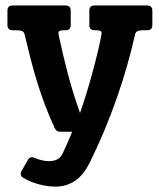

<svg xmlns="http://www.w3.org/2000/svg" viewBox="-20 -525 586 704"><path d="M538.6 -433.1Q538.6 -414.1 519.5 -414.1H509.3Q499 -414.1 492.7 -413.1Q486.3 -412.1 482.7 -409.9Q479 -407.7 477.3 -404.3Q475.6 -400.9 474.6 -396Q462.9 -343.3 446 -284.2Q429.2 -225.1 408 -164.6Q386.7 -104 361.6 -43.9Q336.4 16.1 308.6 71.8Q285.2 118.7 253.7 138.9Q222.2 159.2 184.6 159.2Q154.3 159.2 123 150.9Q91.8 142.6 65.4 127Q50.3 118.2 59.6 101.1L82.5 61Q90.8 46.4 107.4 54.2Q117.2 58.6 131.8 62.3Q146.5 65.9 160.6 65.9Q175.8 65.9 189.2 59.8Q202.6 53.7 211.4 34.2Q215.8 24.4 219.7 15.9Q223.6 7.3 227.5 -1.7Q231.4 -10.7 235.6 -20.3Q239.7 -29.8 244.6 -42H200.7Q191.4 -42 187 -46.4Q182.6 -50.8 179.7 -57.1Q160.2 -99.6 144.3 -141.8Q128.4 -184.1 115.5 -226.6Q102.5 -269 91.6 -311.8Q80.6 -354.5 70.3 -397.9Q68.4 -407.2 61.8 -410.6Q55.2 -414.1 36.6 -414.1H26.4Q7.3 -414.1 7.3 -433.1V-485.8Q7.3 -504.9 26.4 -504.9H220.2Q239.3 -504.9 239.3 -485.8V-433.1Q239.3 -414.1 220.2 -414.1H217.3Q200.7 -414.1 196.8 -410.4Q192.9 -406.7 195.3 -396Q209 -330.6 228 -257.3Q247.1 -184.1 273.4 -110.8Q284.2 -141.1 295.9 -179.2Q307.6 -217.3 318.4 -256.6Q329.1 -295.9 338.1 -333.3Q347.2 -370.6 352.1 -398.9Q353.5 -407.2 349.9 -410.6Q346.2 -414.1 329.6 -414.1H326.7Q307.6 -414.1 307.6 -433.1V-485.8Q307.6 -504.9 326.7 -504.9H519.5Q538.6 -504.9 538.6 -485.8Z"/></svg>

Font: New Telegraph
Style: Bold
Weight: 700
Designer: Frank Baranowski
Foundry: Frank Baranowski
Version: Version 3.001